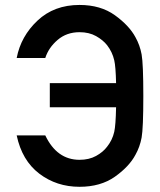

<svg xmlns="http://www.w3.org/2000/svg" viewBox="-20 -737 637 764"><path d="M160.2 -198.2Q206.5 -101.1 296.4 -101.1Q334.5 -101.1 362.3 -116.5Q390.1 -131.8 406.2 -153.3Q427.2 -179.7 434.6 -212.4Q440.4 -237.8 441.9 -310.1H178.2V-406.2H441.9Q440.4 -472.7 434.6 -497.1Q427.2 -529.8 406.2 -557.1Q390.1 -577.6 362.3 -593.3Q334.5 -608.9 296.4 -608.9Q245.1 -608.9 209.2 -578.1Q173.3 -547.4 160.2 -506.3H46.4Q63 -592.8 129.2 -655Q195.3 -717.3 296.4 -717.3Q380.4 -717.3 437.3 -676.3Q494.1 -635.3 519 -588.9Q536.6 -557.6 543.5 -520.5Q550.3 -483.4 550.3 -355Q550.3 -226.6 543.5 -189.5Q536.6 -152.3 519 -121.1Q494.1 -74.2 437.3 -33.9Q380.4 6.3 296.4 6.3Q205.1 6.3 136.2 -46.1Q67.4 -98.6 46.4 -198.2Z"/></svg>

Font: Alte DIN 1451 Mittelschrift
Style: Regular
Weight: 400
Designer: Peter Wiegel
Foundry: Peter Wiegel
Version: Version 1.002 September 20, 2019